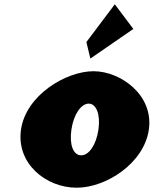

<svg xmlns="http://www.w3.org/2000/svg" viewBox="-20 -860 718 895"><path d="M382.7 -664 401.2 -587 601.5 -725 515.2 -840ZM77.9 -256C55.1 -98 193.8 15 337.6 15C473.6 15 651.1 -98 673.9 -256C697 -416 543.1 -528 415.9 -528C287.1 -528 100.9 -416 77.9 -256ZM312.9 -256C323.1 -327 358.3 -377 393.6 -377C428.4 -377 449.1 -327 438.9 -256C428.8 -186 395.2 -136 358.9 -136C320.9 -136 302.8 -186 312.9 -256Z"/></svg>

Font: Blink
Style: WideObl
Weight: 400
Designer: Mew Too
Foundry: Cannot Into Space Fonts
Version: Version 001.000